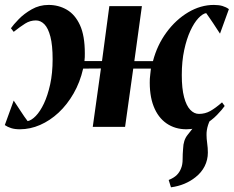

<svg xmlns="http://www.w3.org/2000/svg" viewBox="-29 -528 972 799"><path d="M682.5 251.5 673 221Q695 212 706.8 200.2Q718.5 188.5 724.5 172.5Q731 157 731 134.8Q731 112.5 733 90.5Q734 55 751.8 33.2Q769.5 11.5 783 -6.5L858 -47Q843.5 -29 836.8 -7.5Q830 14 830.5 34Q830.5 48.5 833.2 68.2Q836 88 836 107Q836 137 822.8 163.5Q809.5 190 784.5 209.5Q764 226 738.2 236.8Q712.5 247.5 682.5 251.5ZM53.5 10Q32.5 10 17.5 5.2Q2.5 0.5 -9 -7.5L28 -109.5Q34 -100.5 41.5 -89.2Q49 -78 56.8 -66Q64.5 -54 72 -43.2Q79.5 -32.5 86 -24Q102 -27 120 -45.5Q138 -64 153.8 -97.2Q169.5 -130.5 179.8 -177Q190 -223.5 190 -281.5Q190 -339.5 180.8 -375.2Q171.5 -411 155.8 -427Q140 -443 120.5 -443Q96.5 -443 75.8 -430Q55 -417 28 -395.5L16.5 -410.5Q26.5 -425 48.8 -448Q71 -471 103 -489.2Q135 -507.5 173 -507.5Q215 -507.5 249.2 -487.5Q283.5 -467.5 303.8 -423.5Q324 -379.5 324 -306Q324 -299 323.8 -290.2Q323.5 -281.5 322.5 -274H395.5L426 -502.5H561.5L530 -273.5H607.5Q625 -340.5 663.8 -393.2Q702.5 -446 754.2 -476.8Q806 -507.5 861 -507.5Q882 -507.5 897 -503Q912 -498.5 923.5 -490L886.5 -388Q880.5 -397 873.2 -408.2Q866 -419.5 858 -431.5Q850 -443.5 842.5 -454.2Q835 -465 829 -473.5Q814 -471 796.2 -452Q778.5 -433 763 -399.5Q747.5 -366 737.5 -319.5Q727.5 -273 727.5 -215.5Q727.5 -159.5 737 -123.8Q746.5 -88 762.8 -71Q779 -54 799 -54Q824.5 -54 846 -66Q867.5 -78 895 -102L906 -87Q896.5 -73 874.2 -49.8Q852 -26.5 819.5 -8.2Q787 10 747 10Q699.5 10 664 -14.5Q628.5 -39 610.2 -86Q592 -133 594.5 -200Q595 -208.5 596.5 -220.2Q598 -232 599 -242.5H525.5L491.5 0H357L391 -243L317 -242.5Q304 -185.5 277.2 -139Q250.5 -92.5 214.8 -59.2Q179 -26 137.8 -8Q96.5 10 53.5 10Z"/></svg>

Font: Merriweather 144pt
Style: Bold Italic
Weight: 700
Italic angle: -7.8°
Version: Version 2.101